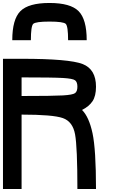

<svg xmlns="http://www.w3.org/2000/svg" viewBox="-20 -1270 790 1290"><path d="M625 0H500Q500 -281.2 484.4 -367.2Q468.8 -453.1 402.3 -476.6Q335.9 -500 125 -500V0H0V-875H125Q445.3 -875 535.2 -839.8Q625 -804.7 625 -687.5Q625 -625 601.6 -589.8Q578.1 -554.7 531.2 -531.2Q578.1 -484.4 601.6 -375Q625 -265.6 625 0ZM500 -687.5Q500 -718.8 484.4 -730.5Q468.8 -742.2 402.3 -746.1Q335.9 -750 125 -750V-625Q335.9 -625 402.3 -628.9Q468.8 -632.8 484.4 -644.5Q500 -656.2 500 -687.5ZM562.5 -1000H437.5Q437.5 -1093.8 421.9 -1109.4Q406.2 -1125 312.5 -1125Q218.8 -1125 203.1 -1109.4Q187.5 -1093.8 187.5 -1000H62.5Q62.5 -1140.6 117.2 -1195.3Q171.9 -1250 312.5 -1250Q453.1 -1250 507.8 -1195.3Q562.5 -1140.6 562.5 -1000Z"/></svg>

Font: CraftyPE
Style: Regular
Weight: 400
Designer: Erek Butcher
Foundry: Haunted Coop
Version: Version 0.018;April 4, 2024;FontCreator 15.0.0.2962 64-bit